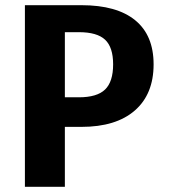

<svg xmlns="http://www.w3.org/2000/svg" viewBox="-20 -720 655 740"><path d="M572 -472Q572 -357 499.5 -294Q427 -231 294 -231H230V0H76V-700H294Q430 -700 501 -642Q572 -584 572 -472ZM416 -472Q416 -538 385 -567Q354 -596 284 -596H230V-345H284Q354 -345 385 -375Q416 -405 416 -472Z"/></svg>

Font: Krub
Style: Bold
Weight: 700
Version: Version 1.000; ttfautohint (v1.6)